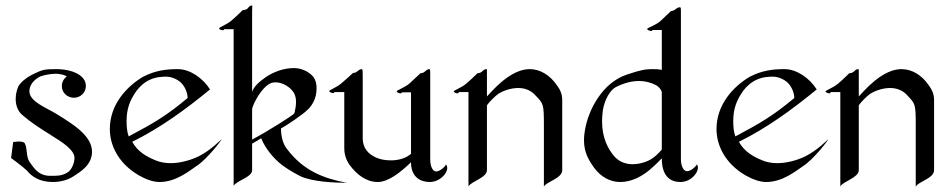

<svg xmlns="http://www.w3.org/2000/svg" viewBox="-20 -674 3518 711"><path d="M292 -377.9C273.9 -408.2 225.1 -418 189.9 -418C145 -418 138.2 -417 98.1 -397C77.1 -386.2 57.1 -370.1 47.9 -354C42 -339.8 38.1 -324.2 38.1 -308.1C38.1 -285.2 44.9 -262.2 64 -247.1C96.2 -219.2 125 -201.2 172.9 -170.9C210 -147.9 255.9 -119.1 255.9 -88.9C255.9 -74.2 247.1 -43.9 228 -34.2C207 -22 189.9 -22.9 166 -22.9C120.1 -22.9 104 -55.2 88.9 -75.2C76.2 -94.2 82 -125 71.8 -143.1C64.9 -154.8 28.8 -147.9 28.8 -147.9L21 -88.9C21 -88.9 62 -59.1 80.1 -42C96.2 -22 124 0 175.8 0C200.2 0 229 -5.9 252 -21C274.9 -36.1 320.8 -62 320.8 -111.8C320.8 -171.9 249 -214.8 190.9 -251C154.8 -273.9 88.9 -296.9 88.9 -335.9C88.9 -367.2 118.2 -386.2 129.9 -391.1C140.1 -395 164.1 -400.9 187 -400.9C190.9 -400.9 193.8 -400.9 198.2 -399.9C209 -398.9 219.2 -396 227.1 -391.1C215.8 -381.8 209 -370.1 209 -355C209 -331.1 229 -312 253.9 -312C277.8 -312 297.9 -331.1 297.9 -355C297.9 -363.8 295.9 -372.1 292 -377.9Z M674.8 -311C596.7 -246.1 551.8 -219.2 456.5 -168.9C450.7 -185.1 448.7 -204.1 448.7 -225.1C448.7 -271 460.9 -303.2 485.8 -337.9C497.6 -354 515.6 -370.1 535.6 -378.9C557.6 -389.2 581.5 -390.1 595.7 -390.1C614.7 -390.1 635.7 -380.9 648.9 -369.1C665.5 -354 674.8 -329.1 674.8 -311ZM757.8 -342.8C731.9 -383.8 684.6 -418 638.7 -418C594.7 -418 554.7 -413.1 508.8 -389.2C448.7 -353 386.7 -287.1 386.7 -195.8C386.7 -139.2 415.5 -70.8 493.7 -24.9C520.5 -9.8 546.9 0 570.8 0C631.8 0 680.7 -41 707.5 -59.1C745.6 -83 803.7 -158.2 799.8 -158.2C799.8 -158.2 761.7 -118.2 715.8 -95.2C684.6 -80.1 646.5 -69.8 611.8 -69.8C591.8 -69.8 572.8 -73.2 556.6 -80.1C524.9 -92.8 489.7 -111.8 469.7 -148.9C573.7 -200.2 666.5 -268.1 757.8 -342.8Z M973.6 -360.8C980.5 -366.2 989.3 -369.1 1000.5 -369.1C1025.4 -369.1 1054.2 -353 1068.4 -330.1C1074.2 -319.8 1076.2 -308.1 1076.2 -295.9C1076.2 -282.2 1073.2 -267.1 1070.3 -254.9C1067.4 -248 968.3 -186 913.6 -157.2V-271C919.4 -294.9 947.3 -344.2 973.6 -360.8ZM913.6 -632.8C913.6 -647 915.5 -653.8 912.6 -653.8C905.3 -653.8 899.4 -646 895.5 -641.1C889.6 -637.2 878.4 -636.2 878.4 -636.2C878.4 -636.2 857.4 -615.2 837.4 -598.1C820.3 -583 791.5 -573.2 791.5 -568.8C791.5 -564 802.2 -562 805.2 -562C809.6 -562 810.5 -565.9 810.5 -565.9H845.2V14.2C856.4 -5.9 913.6 -17.1 913.6 -43.9V-142.1C924.3 -147.9 935.5 -154.8 947.3 -162.1C956.5 -138.2 978.5 -102.1 1014.6 -70.8C1030.3 -57.1 1061.5 -37.1 1091.3 -22C1137.2 0 1222.7 2.9 1264.6 2.9C1177.2 -13.2 1101.6 -43 1041.5 -124C1031.2 -136.2 1020.5 -163.1 1020.5 -198.2C1039.6 -208 1104.5 -252 1120.6 -269C1136.2 -284.2 1146.5 -304.2 1150.4 -325.2C1151.4 -332 1152.3 -339.8 1152.3 -348.1C1152.3 -362.8 1149.4 -377 1140.6 -389.2C1122.6 -410.2 1095.2 -421.9 1068.4 -421.9C1030.3 -421.9 994.6 -408.2 965.3 -389.2C936.5 -369.1 920.4 -353 913.6 -334Z M1573.2 -122.1V-386.2V-400.9C1573.2 -416 1572.3 -418 1568.8 -418C1563 -418 1557.1 -412.1 1552.2 -408.2C1546.9 -402.8 1537.1 -402.8 1537.1 -402.8L1495.1 -363.8C1477.1 -349.1 1449.2 -339.8 1449.2 -335.9C1448.2 -332 1460 -328.1 1462.9 -328.1C1467.3 -328.1 1468.3 -332 1468.3 -332H1502V-104C1498 -101.1 1495.1 -99.1 1492.2 -97.2C1479 -87.9 1455.1 -80.1 1427.2 -80.1C1404.3 -80.1 1376 -85 1354 -101.1C1341.3 -109.9 1323.2 -128.9 1323.2 -161.1V-380.9C1323.2 -415 1323.2 -418 1318.8 -418C1313 -418 1307.1 -413.1 1302.2 -409.2C1296.9 -403.8 1287.1 -403.8 1287.1 -403.8C1287.1 -403.8 1265.1 -382.8 1245.1 -366.2C1227.1 -350.1 1199.2 -340.8 1199.2 -336.9C1199.2 -333 1210 -329.1 1212.9 -329.1C1217.3 -329.1 1218.3 -333 1218.3 -333H1254.9V-125C1254.9 -92.8 1268.1 -73.2 1274.9 -63C1301.3 -26.9 1336.9 0 1378.9 0C1418 0 1463.9 -36.1 1502 -73.2C1502 -17.1 1538.1 0 1571.3 0C1607.9 0 1636.2 -30.8 1636.2 -51.8C1636.2 -62 1630.9 -64.9 1630.9 -64.9C1632.3 -61 1610.8 -39.1 1595.2 -39.1C1580.1 -39.1 1573.2 -63 1573.2 -83Z M1780.3 -418C1773.9 -418 1769 -413.1 1764.2 -408.2C1757.8 -402.8 1748 -402.8 1748 -402.8C1748 -402.8 1727.1 -381.8 1706.1 -363.8C1687 -348.1 1660.2 -339.8 1660.2 -335C1660.2 -332 1670.9 -328.1 1674.8 -328.1C1678.2 -328.1 1679.2 -333 1679.2 -333H1714.8V16.1C1726.1 -2.9 1783.2 -16.1 1783.2 -43.9V-284.2C1793 -297.9 1813 -317.9 1826.2 -327.1C1839.8 -335.9 1869.1 -348.1 1898.9 -348.1C1921.9 -348.1 1944.8 -340.8 1961.9 -321.8C1992.2 -290 1994.1 -290 1994.1 -212.9V17.1C2003.9 -2 2062 -13.2 2062 -43.9V-304.2C2062 -333 2047.9 -350.1 2041 -359.9C2016.1 -396 1980 -418 1941.9 -418C1917 -418 1877 -409.2 1820.8 -356C1811 -346.2 1795.9 -331.1 1783.2 -316.9V-396C1783.2 -418 1784.2 -418 1780.3 -418Z M2259.8 -351.1C2273.4 -357.9 2306.6 -374 2344.7 -374C2371.6 -374 2393.6 -367.2 2410.6 -357.9C2418.5 -353 2426.8 -345.2 2430.7 -334V-120.1C2419.4 -106.9 2404.8 -92.8 2394.5 -86.9C2381.3 -77.1 2351.6 -65.9 2322.8 -65.9C2299.8 -65.9 2276.4 -73.2 2258.8 -90.8C2230.5 -121.1 2209.5 -165 2209.5 -225.1C2209.5 -236.8 2210.4 -251 2212.4 -265.1C2218.8 -307.1 2240.7 -340.8 2259.8 -351.1ZM2497.6 -647C2494.6 -647 2490.7 -647 2480.5 -639.2C2475.6 -633.8 2464.4 -632.8 2464.4 -632.8L2424.8 -595.2C2406.7 -580.1 2377.4 -570.8 2376.5 -566.9C2376.5 -562 2388.7 -559.1 2392.6 -559.1C2394.5 -559.1 2396.5 -563 2396.5 -563H2430.7V-415C2418.5 -418 2408.7 -418 2394.5 -418C2373.5 -418 2354.5 -416 2301.8 -397.9C2207.5 -367.2 2162.6 -263.2 2151.4 -216.8C2145.5 -192.9 2142.6 -172.9 2142.6 -154.8C2142.6 -110.8 2158.7 -83 2179.7 -53.2C2205.6 -18.1 2239.7 0 2277.3 0C2316.4 0 2359.4 -19 2399.4 -57.1C2408.7 -64.9 2419.4 -76.2 2430.7 -87.9C2430.7 -20 2463.4 0 2499.5 0C2537.6 0 2564.5 -32.2 2564.5 -53.2C2564.5 -62 2560.5 -64.9 2559.6 -64.9C2560.5 -61 2539.6 -40 2524.4 -40C2508.8 -40 2501.5 -64 2501.5 -84V-633.8C2501.5 -646 2500.5 -647 2497.6 -647Z M2921.4 -311C2843.3 -246.1 2798.3 -219.2 2703.1 -168.9C2697.3 -185.1 2695.3 -204.1 2695.3 -225.1C2695.3 -271 2707.5 -303.2 2732.4 -337.9C2744.1 -354 2762.2 -370.1 2782.2 -378.9C2804.2 -389.2 2828.1 -390.1 2842.3 -390.1C2861.3 -390.1 2882.3 -380.9 2895.5 -369.1C2912.1 -354 2921.4 -329.1 2921.4 -311ZM3004.4 -342.8C2978.5 -383.8 2931.2 -418 2885.3 -418C2841.3 -418 2801.3 -413.1 2755.4 -389.2C2695.3 -353 2633.3 -287.1 2633.3 -195.8C2633.3 -139.2 2662.1 -70.8 2740.2 -24.9C2767.1 -9.8 2793.5 0 2817.4 0C2878.4 0 2927.2 -41 2954.1 -59.1C2992.2 -83 3050.3 -158.2 3046.4 -158.2C3046.4 -158.2 3008.3 -118.2 2962.4 -95.2C2931.2 -80.1 2893.1 -69.8 2858.4 -69.8C2838.4 -69.8 2819.3 -73.2 2803.2 -80.1C2771.5 -92.8 2736.3 -111.8 2716.3 -148.9C2820.3 -200.2 2913.1 -268.1 3004.4 -342.8Z M3157.2 -418C3150.9 -418 3146 -413.1 3141.1 -408.2C3134.8 -402.8 3125 -402.8 3125 -402.8C3125 -402.8 3104 -381.8 3083 -363.8C3064 -348.1 3037.1 -339.8 3037.1 -335C3037.1 -332 3047.9 -328.1 3051.8 -328.1C3055.2 -328.1 3056.2 -333 3056.2 -333H3091.8V16.1C3103 -2.9 3160.2 -16.1 3160.2 -43.9V-284.2C3169.9 -297.9 3189.9 -317.9 3203.1 -327.1C3216.8 -335.9 3246.1 -348.1 3275.9 -348.1C3298.8 -348.1 3321.8 -340.8 3338.9 -321.8C3369.1 -290 3371.1 -290 3371.1 -212.9V17.1C3380.9 -2 3439 -13.2 3439 -43.9V-304.2C3439 -333 3424.8 -350.1 3418 -359.9C3393.1 -396 3356.9 -418 3318.8 -418C3293.9 -418 3253.9 -409.2 3197.8 -356C3188 -346.2 3172.9 -331.1 3160.2 -316.9V-396C3160.2 -418 3161.1 -418 3157.2 -418Z"/></svg>

Font: Pierce
Style: Roman
Weight: 500
Version: Version 0.2.0